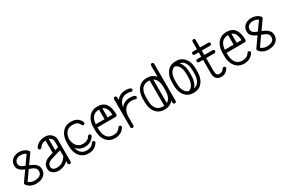

<svg xmlns="http://www.w3.org/2000/svg" viewBox="88 -1691 4021 2727"><g transform="rotate(-30 2098.5 -327.5)"><path d="M286.8 -450.9Q293.6 -459.9 305.9 -459.9Q310.8 -459.9 316.7 -456.6Q322.6 -453.4 327.3 -447.9Q332 -442.5 332 -435Q332 -427.2 326.6 -419.5L76.6 -66.2Q69.8 -55.6 56.9 -55.6Q45.5 -55.6 38.2 -63Q31 -70.4 31 -80.1Q31 -85.2 32.6 -89.2Q34.2 -93.1 36.8 -97ZM36 -64.8Q33.9 -67.6 32.4 -71.6Q31 -75.5 31 -80.1Q31 -90.2 38.1 -97.9Q45.1 -105.6 55.9 -105.6Q68.5 -105.6 76 -94.6Q91.1 -72.4 118.8 -59.2Q146.4 -46 182.9 -46Q238.4 -46 271.1 -67.2Q303.8 -88.4 303.8 -134.1Q303.8 -161.2 289.1 -178.9Q274.5 -196.6 247.6 -209.4Q220.6 -222.1 184 -235Q146.8 -248.8 113.1 -265.9Q79.4 -283 58.4 -308.4Q37.4 -333.8 37.4 -374.4Q37.4 -417.6 59.1 -448.1Q80.9 -478.5 115.7 -493.9Q150.5 -509.2 189.9 -509.2Q230.6 -509.2 266.4 -494Q302.1 -478.8 324.8 -453Q328 -449.4 330 -445.1Q332 -440.8 332 -435Q332 -428.5 327 -422.8Q322 -417 316.1 -413.6Q310.1 -410.1 306.5 -410.1Q296.1 -410.1 288.2 -418Q272.4 -437.4 247.4 -448.1Q222.4 -458.9 189.9 -458.9Q146.8 -458.9 117.6 -438.2Q88.4 -417.5 88.4 -374.4Q88.4 -350.2 102.8 -334.4Q117.1 -318.6 142.4 -306.9Q167.6 -295.1 200.8 -283.5Q237.1 -270.4 272.8 -252.6Q308.5 -234.8 331.6 -206.6Q354.8 -178.4 354.8 -134.1Q354.8 -89 331.9 -58.2Q309 -27.4 270.2 -11.5Q231.4 4.4 182.9 4.4Q136.4 4.4 97.2 -13.9Q58 -32.2 36 -64.8Z M759.8 -25.1Q759.8 -14.4 752.2 -7Q744.6 0.4 734.2 0.4Q723.5 0.4 716.1 -7Q708.8 -14.4 708.8 -25.1V-377.1Q708.8 -415.8 685.2 -439.1Q661.6 -462.5 623.2 -462.5H612.2Q572.8 -462.5 545.2 -448Q517.6 -433.5 497 -401.6Q489.1 -391.6 475.9 -391.6Q465.1 -391.6 457.8 -399.3Q450.4 -407 450.4 -417.1Q450.4 -426.1 455.1 -431.6Q482.8 -471.8 522.8 -492.3Q562.8 -512.9 612.2 -512.9H623.2Q660.6 -512.9 691.4 -496Q722.2 -479.1 741 -449.5Q759.8 -419.9 759.8 -382ZM713.1 -148.6Q716.8 -153.2 721.9 -156.1Q727.1 -159 734.2 -159Q744.6 -159 750.8 -151.6Q756.9 -144.2 756.9 -134.1Q756.9 -129.5 756.9 -125.9Q756.9 -122.2 755 -119Q712.6 -55 661.1 -25.3Q609.6 4.4 548.4 4.4Q548.4 4.4 547.6 4.4Q546.8 4.4 546.8 4.4Q524 4.4 494.6 -5.2Q465.1 -14.8 443.1 -38.6Q421 -62.4 421 -104.6Q421 -105 421 -106Q421 -107 421 -107.6Q421.4 -148.9 440.6 -176.2Q459.8 -203.6 489.2 -219.6Q518.8 -235.6 549 -244.4L727.1 -296.8Q729.2 -297.1 730.7 -297.3Q732.1 -297.5 734.2 -297.5Q744 -297.5 751.9 -290.1Q759.8 -282.8 759.8 -272Q759.8 -264 754.2 -257.2Q748.6 -250.4 740.4 -247.2L562.5 -195.1Q537.9 -187.9 517.3 -177.6Q496.8 -167.4 484.4 -150.8Q472 -134.1 472 -107.6Q472 -107 472 -106Q472 -105 472 -105Q472 -81 484.6 -68.3Q497.2 -55.6 515 -50.8Q532.8 -46 546.8 -46Q546.8 -46 547.6 -46Q548.4 -46 548.4 -46Q599.2 -46 638.1 -69.1Q676.9 -92.2 713.1 -148.6ZM651.5 -244.5Q651.5 -234.1 644.1 -226.9Q636.8 -219.6 626.6 -219.6Q615.9 -219.6 608.5 -226.9Q601.1 -234.1 601.1 -244.5V-486Q601.1 -496.8 608.5 -503.8Q615.9 -510.9 626.6 -510.9Q636.8 -510.9 644.1 -503.8Q651.5 -496.8 651.5 -486Z M1201.6 -418.6Q1204.1 -414.6 1204.1 -407.9Q1204.1 -397.1 1196.8 -389.8Q1189.4 -382.4 1178.6 -382.4Q1162.1 -382.4 1155.6 -397.8Q1141.1 -432.4 1114.1 -447.6Q1087.1 -462.9 1047.1 -462.9H1038.8Q972.5 -462.9 935.8 -416Q899 -369.1 899 -280.2V-229.2Q899 -141.4 935.8 -93.9Q972.5 -46.4 1038.8 -46.4H1047.1Q1080.5 -46.4 1109.4 -60.9Q1138.2 -75.4 1156.5 -106.9Q1164.4 -117.6 1177.6 -117.6Q1189 -117.6 1196.1 -109.9Q1203.1 -102.2 1203.1 -92.1Q1203.1 -83.9 1198.8 -78Q1174.1 -38.5 1134.6 -17.2Q1095 4 1047.1 4H1038.8Q981.1 4 938.2 -24.9Q895.4 -53.9 871.7 -106.5Q848 -159.1 848 -229.2V-280.2Q848 -350.8 871.7 -403.1Q895.4 -455.4 938.2 -484.3Q981.1 -513.2 1038.8 -513.2H1047.1Q1103 -513.2 1142.5 -489.8Q1182 -466.2 1201.6 -418.6ZM899 -322.9Q902.6 -243.2 939.6 -198.7Q976.5 -154.1 1038.8 -154.1H1047.1Q1080.5 -154.1 1109.4 -168.6Q1138.2 -183.1 1156.5 -215.2Q1164.4 -226 1177.6 -226Q1189 -226 1196.1 -218.3Q1203.1 -210.6 1203.1 -200.5Q1203.1 -192.2 1198.8 -186.4Q1173.8 -145.9 1134.2 -124.5Q1094.6 -103.1 1047.1 -103.1H1038.8Q970.9 -103.1 923.6 -147.2Q876.2 -191.4 860.5 -263Z M1308.5 -254.4Q1297.8 -254.4 1291 -261.8Q1284.2 -269.1 1284.2 -279.9Q1284.2 -290.6 1291 -298Q1297.8 -305.4 1308.5 -305.4H1607.4Q1604.5 -387 1572.7 -424.8Q1540.9 -462.5 1482.1 -462.5H1473.8Q1407.5 -462.5 1370.8 -415.6Q1334 -368.8 1334 -279.9V-229.2Q1334 -141.4 1370.8 -93.9Q1407.5 -46.4 1473.8 -46.4H1482.1Q1519.2 -46.4 1546.2 -60.9Q1573.2 -75.4 1591.5 -106.9Q1599.4 -117.6 1612.6 -117.6Q1624 -117.6 1631.1 -110.2Q1638.1 -102.9 1638.1 -92.1Q1638.1 -83.9 1633.8 -78Q1607.9 -38.5 1568.9 -17.2Q1530 4 1482.1 4H1473.8Q1416.1 4 1373.2 -24.9Q1330.4 -53.9 1306.7 -106.5Q1283 -159.1 1283 -229.2V-279.9Q1283 -350.4 1306.7 -402.7Q1330.4 -455 1373.2 -483.9Q1416.1 -512.9 1473.8 -512.9H1482.1Q1568.9 -512.9 1613.1 -456Q1657.2 -399.1 1658.5 -286.1Q1658.5 -254.4 1627 -254.4ZM1529.1 -298.9Q1529.1 -288.5 1521.4 -281.4Q1513.8 -274.4 1504 -274.4Q1493.2 -274.4 1485.9 -281.4Q1478.5 -288.5 1478.5 -298.9V-475Q1478.5 -485.1 1485.9 -492.8Q1493.2 -500.5 1504 -500.5Q1513.8 -500.5 1521.4 -492.8Q1529.1 -485.1 1529.1 -475Z M1789 -25.1Q1789 -14.4 1781.6 -7Q1774.2 0.4 1763.5 0.4Q1752.8 0.4 1745.4 -7Q1738 -14.4 1738 -25.1V-484.4Q1738 -494.1 1745.4 -501.7Q1752.8 -509.2 1763.5 -509.2Q1774.2 -509.2 1781.6 -501.7Q1789 -494.1 1789 -484.4ZM1789 -279.9Q1789 -269.1 1781.6 -261.8Q1774.2 -254.4 1763.5 -254.4Q1752.8 -254.4 1745.4 -261.8Q1738 -269.1 1738 -279.9Q1738 -347.4 1763.6 -400.2Q1789.2 -453 1834.2 -482.9Q1879.2 -512.9 1937.2 -512.9H1948.6Q1967.5 -512.9 1984.9 -509.7Q2002.2 -506.5 2017.1 -500.1Q2023.6 -496.6 2028.1 -490.3Q2032.6 -484 2032.6 -476.8Q2032.6 -464.8 2024.3 -457.7Q2016 -450.6 2005.2 -451.9Q1994.2 -455 1981.1 -458.8Q1968 -462.5 1948.6 -462.5H1937.2Q1891.9 -462.5 1858.7 -440.1Q1825.5 -417.8 1807.2 -376.9Q1789 -336.1 1789 -279.9ZM1789 -157.1Q1789 -146.4 1781.6 -139.3Q1774.2 -132.2 1763.5 -132.2Q1752.8 -132.2 1745.4 -139.3Q1738 -146.4 1738 -157.1Q1738 -224.2 1763.6 -277.1Q1789.2 -329.9 1834.2 -360.1Q1879.2 -390.4 1937.2 -390.4H1948.6Q1986.6 -390.4 2017.1 -377Q2023.6 -374.1 2028.1 -367.8Q2032.6 -361.5 2032.6 -353.2Q2032.6 -341.9 2024.3 -334.5Q2016 -327.1 2005.2 -328.4Q1994.2 -332.1 1981.1 -336.1Q1968 -340 1948.6 -340H1937.2Q1891.9 -340 1858.7 -317.6Q1825.5 -295.2 1807.2 -254.1Q1789 -213 1789 -157.1Z M2094 -228.9V-279.9Q2094 -350.4 2117.3 -402.7Q2140.6 -455 2183.1 -483.9Q2225.6 -512.9 2283.2 -512.9H2294.6Q2351.6 -512.9 2394.1 -483.9Q2436.6 -455 2459.8 -402.7Q2482.9 -350.4 2482.9 -279.9V-228.9Q2482.9 -158.8 2459.8 -106.3Q2436.6 -53.9 2394.4 -24.9Q2352.2 4 2294.6 4H2283.2Q2225.6 4 2183.1 -24.9Q2140.6 -53.9 2117.3 -106.3Q2094 -158.8 2094 -228.9ZM2145 -228.9Q2145 -141 2181 -93.5Q2217 -46 2283.2 -46H2294.6Q2360.5 -46 2396.2 -93.5Q2431.9 -141 2431.9 -228.9V-279.9Q2431.9 -368.8 2396.2 -415.6Q2360.5 -462.5 2294.6 -462.5H2283.2Q2217 -462.5 2181 -415.6Q2145 -368.8 2145 -279.9ZM2482.9 -25.5Q2482.9 -14.8 2475.5 -7.4Q2468.1 0 2457.4 0Q2447 0 2439.4 -7.4Q2431.9 -14.8 2431.9 -25.5V-634.1Q2431.9 -644.2 2439.4 -651.6Q2447 -659 2457.4 -659Q2468.1 -659 2475.5 -651.6Q2482.9 -644.2 2482.9 -634.1ZM2359.6 -30.9Q2359.6 -20.1 2352.2 -12.8Q2344.9 -5.4 2334.1 -5.4Q2323.4 -5.4 2316 -12.8Q2308.6 -20.1 2308.6 -30.9V-479.5Q2308.6 -490.2 2316 -497.6Q2323.4 -505 2334.1 -505Q2344.9 -505 2352.2 -497.6Q2359.6 -490.2 2359.6 -479.5Z M2570 -279.9Q2570 -347 2592.1 -399.5Q2614.2 -452 2656.2 -482.4Q2698.2 -512.9 2759.2 -512.9H2770.6Q2830.6 -512.9 2872.8 -482.4Q2915 -452 2936.9 -399.5Q2958.9 -347 2958.9 -279.9V-228.9Q2958.9 -162.1 2936.8 -109.3Q2914.6 -56.5 2872.6 -26.1Q2830.6 4.4 2770.6 4.4H2759.2Q2698.6 4.4 2656.4 -26.1Q2614.2 -56.5 2592.1 -109.3Q2570 -162.1 2570 -228.9ZM2621 -279.9V-228.9Q2621 -144.2 2655.7 -95.1Q2690.4 -46 2759.2 -46H2770.6Q2838.5 -46 2873.2 -95.1Q2907.9 -144.2 2907.9 -228.9V-279.9Q2907.9 -364.9 2873.7 -413.7Q2839.5 -462.5 2770.6 -462.5H2759.2Q2689.4 -462.5 2655.2 -413.7Q2621 -364.9 2621 -279.9ZM2700.4 -458.9 2750.4 -493.5Q2802.8 -471.9 2829.9 -413.5Q2857.1 -355.1 2857.1 -279.9V-228.9Q2857.1 -156.1 2832.1 -99.6Q2807.1 -43.1 2758.8 -18.2L2700.8 -49.2Q2753.2 -58.1 2780 -105.3Q2806.8 -152.5 2806.8 -228.9V-279.9Q2806.8 -356.4 2779.7 -403.4Q2752.6 -450.4 2700.4 -458.9Z M3292.4 -90.9Q3300.2 -102 3313.9 -102Q3324.2 -102 3331.8 -94.6Q3339.4 -87.2 3339.4 -77.1Q3339.4 -67.9 3335 -62.8Q3315.8 -32.5 3286.6 -14.1Q3257.5 4.4 3220.6 4.4H3213.2Q3169 4.4 3140.1 -26.9Q3111.2 -58.1 3111.2 -118.2L3112.2 -634.1Q3112.2 -644.2 3119.6 -651.6Q3127 -659 3137.8 -659Q3148.5 -659 3155.6 -651.6Q3162.6 -644.2 3162.6 -634.1L3162.2 -124.6Q3162.2 -46 3213.2 -46H3220.6Q3243 -46 3260.8 -57.1Q3278.5 -68.2 3292.4 -90.9ZM3045.9 -458.9Q3035.8 -458.9 3028.4 -466.2Q3021 -473.6 3021 -484.4Q3021 -494.1 3028.4 -501.7Q3035.8 -509.2 3045.9 -509.2H3298.5Q3309.2 -509.2 3316.6 -501.7Q3324 -494.1 3324 -484.4Q3324 -473.6 3316.6 -466.2Q3309.2 -458.9 3298.5 -458.9ZM3045.9 -335.4Q3035.8 -335.4 3028.4 -342.8Q3021 -350.1 3021 -360.9Q3021 -371.6 3028.4 -379Q3035.8 -386.4 3045.9 -386.4H3298.5Q3309.2 -386.4 3316.6 -379Q3324 -371.6 3324 -360.9Q3324 -350.1 3316.6 -342.8Q3309.2 -335.4 3298.5 -335.4Z M3425.5 -254.4Q3414.8 -254.4 3408 -261.8Q3401.2 -269.1 3401.2 -279.9Q3401.2 -290.6 3408 -298Q3414.8 -305.4 3425.5 -305.4H3724.4Q3721.5 -387 3689.7 -424.8Q3657.9 -462.5 3599.1 -462.5H3590.8Q3524.5 -462.5 3487.8 -415.6Q3451 -368.8 3451 -279.9V-229.2Q3451 -141.4 3487.8 -93.9Q3524.5 -46.4 3590.8 -46.4H3599.1Q3636.2 -46.4 3663.2 -60.9Q3690.2 -75.4 3708.5 -106.9Q3716.4 -117.6 3729.6 -117.6Q3741 -117.6 3748.1 -110.2Q3755.1 -102.9 3755.1 -92.1Q3755.1 -83.9 3750.8 -78Q3724.9 -38.5 3685.9 -17.2Q3647 4 3599.1 4H3590.8Q3533.1 4 3490.2 -24.9Q3447.4 -53.9 3423.7 -106.5Q3400 -159.1 3400 -229.2V-279.9Q3400 -350.4 3423.7 -402.7Q3447.4 -455 3490.2 -483.9Q3533.1 -512.9 3590.8 -512.9H3599.1Q3685.9 -512.9 3730.1 -456Q3774.2 -399.1 3775.5 -286.1Q3775.5 -254.4 3744 -254.4ZM3646.1 -298.9Q3646.1 -288.5 3638.4 -281.4Q3630.8 -274.4 3621 -274.4Q3610.2 -274.4 3602.9 -281.4Q3595.5 -288.5 3595.5 -298.9V-475Q3595.5 -485.1 3602.9 -492.8Q3610.2 -500.5 3621 -500.5Q3630.8 -500.5 3638.4 -492.8Q3646.1 -485.1 3646.1 -475Z M4097.8 -450.9Q4104.6 -459.9 4116.9 -459.9Q4121.8 -459.9 4127.7 -456.6Q4133.6 -453.4 4138.3 -447.9Q4143 -442.5 4143 -435Q4143 -427.2 4137.6 -419.5L3887.6 -66.2Q3880.8 -55.6 3867.9 -55.6Q3856.5 -55.6 3849.2 -63Q3842 -70.4 3842 -80.1Q3842 -85.2 3843.6 -89.2Q3845.2 -93.1 3847.8 -97ZM3847 -64.8Q3844.9 -67.6 3843.4 -71.6Q3842 -75.5 3842 -80.1Q3842 -90.2 3849.1 -97.9Q3856.1 -105.6 3866.9 -105.6Q3879.5 -105.6 3887 -94.6Q3902.1 -72.4 3929.8 -59.2Q3957.4 -46 3993.9 -46Q4049.4 -46 4082.1 -67.2Q4114.8 -88.4 4114.8 -134.1Q4114.8 -161.2 4100.1 -178.9Q4085.5 -196.6 4058.6 -209.4Q4031.6 -222.1 3995 -235Q3957.8 -248.8 3924.1 -265.9Q3890.4 -283 3869.4 -308.4Q3848.4 -333.8 3848.4 -374.4Q3848.4 -417.6 3870.1 -448.1Q3891.9 -478.5 3926.7 -493.9Q3961.5 -509.2 4000.9 -509.2Q4041.6 -509.2 4077.4 -494Q4113.1 -478.8 4135.8 -453Q4139 -449.4 4141 -445.1Q4143 -440.8 4143 -435Q4143 -428.5 4138 -422.8Q4133 -417 4127.1 -413.6Q4121.1 -410.1 4117.5 -410.1Q4107.1 -410.1 4099.2 -418Q4083.4 -437.4 4058.4 -448.1Q4033.4 -458.9 4000.9 -458.9Q3957.8 -458.9 3928.6 -438.2Q3899.4 -417.5 3899.4 -374.4Q3899.4 -350.2 3913.8 -334.4Q3928.1 -318.6 3953.4 -306.9Q3978.6 -295.1 4011.8 -283.5Q4048.1 -270.4 4083.8 -252.6Q4119.5 -234.8 4142.6 -206.6Q4165.8 -178.4 4165.8 -134.1Q4165.8 -89 4142.9 -58.2Q4120 -27.4 4081.2 -11.5Q4042.4 4.4 3993.9 4.4Q3947.4 4.4 3908.2 -13.9Q3869 -32.2 3847 -64.8Z"/></g></svg>

Font: Libertine-Super Thin
Style: Regular
Weight: 100
Designer: Bastien Sozeau
Foundry: NBR — Bastien Sozeau
Version: Version 2.003;gftools[0.9.33]